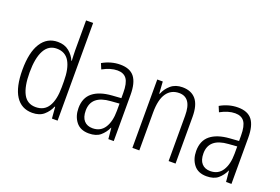

<svg xmlns="http://www.w3.org/2000/svg" viewBox="-102 -1077 2045 1404"><g transform="rotate(20 920.5 -375.0)"><path d="M222 10Q137 10 92.5 -59Q48 -128 48 -262Q48 -398 94 -470Q140 -542 223 -542Q276 -542 311 -513.5Q346 -485 362 -446H365Q364 -468 363 -488.5Q362 -509 362 -527V-760H417V0H373L366 -89H362Q345 -48 311.5 -19Q278 10 222 10ZM231 -38Q298 -38 330 -90.5Q362 -143 362 -240V-286Q362 -386 330.5 -439.5Q299 -493 232 -493Q169 -493 136.5 -433.5Q104 -374 104 -261Q104 -153 134.5 -95.5Q165 -38 231 -38Z M709 -542Q785 -542 819.5 -497.5Q854 -453 854 -359V0H812L804 -85H802Q783 -44 751 -17Q719 10 662 10Q596 10 562.5 -33Q529 -76 529 -139Q529 -219 580.5 -260.5Q632 -302 728 -309L799 -314V-355Q799 -431 776 -463Q753 -495 704 -495Q651 -495 589 -461L571 -504Q602 -522 637 -532Q672 -542 709 -542ZM734 -267Q585 -257 585 -140Q585 -88 609 -61.5Q633 -35 675 -35Q737 -35 768.5 -84Q800 -133 800 -216V-272Z M1193 -542Q1262 -542 1298.5 -498.5Q1335 -455 1335 -363V0H1281V-353Q1281 -425 1256.5 -459.5Q1232 -494 1185 -494Q1122 -494 1087.5 -444.5Q1053 -395 1053 -294V0H999V-532H1042L1048 -440H1052Q1068 -482 1103.5 -512Q1139 -542 1193 -542Z M1625 -542Q1701 -542 1735.5 -497.5Q1770 -453 1770 -359V0H1728L1720 -85H1718Q1699 -44 1667 -17Q1635 10 1578 10Q1512 10 1478.5 -33Q1445 -76 1445 -139Q1445 -219 1496.5 -260.5Q1548 -302 1644 -309L1715 -314V-355Q1715 -431 1692 -463Q1669 -495 1620 -495Q1567 -495 1505 -461L1487 -504Q1518 -522 1553 -532Q1588 -542 1625 -542ZM1650 -267Q1501 -257 1501 -140Q1501 -88 1525 -61.5Q1549 -35 1591 -35Q1653 -35 1684.5 -84Q1716 -133 1716 -216V-272Z"/></g></svg>

Font: Noto Sans Myanmar UI Condensed Light
Style: Regular
Weight: 300
Width: 3
Designer: Monotype Design Team
Foundry: Monotype Imaging Inc.
Version: Version 2.103; ttfautohint (v1.8.4.7-5d5b)